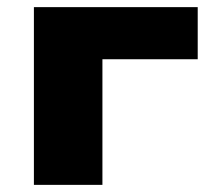

<svg xmlns="http://www.w3.org/2000/svg" viewBox="-20 -518 596 538"><path d="M75 0V-498H534V-352H267V0Z"/></svg>

Font: Nunito Sans 10pt SemiExpanded Black
Style: Regular
Weight: 900
Width: 6
Designer: Vernon Adams
Foundry: Vernon Adams
Version: Version 3.101;gftools[0.9.27]